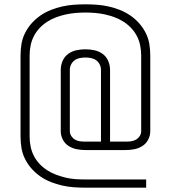

<svg xmlns="http://www.w3.org/2000/svg" viewBox="-20 -784 790 888"><path d="M375 84Q348 84 321 82Q294 80 267.5 74Q241 68 215.5 58Q190 48 167.5 32.5Q145 17 127 -3Q109 -23 96.5 -47.5Q84 -72 79.5 -98.5Q75 -125 75 -153V-527Q75 -555 79.5 -581.5Q84 -608 96.5 -632.5Q109 -657 127 -677Q145 -697 167.5 -712.5Q190 -728 215.5 -738Q241 -748 267.5 -754Q294 -760 321 -762Q348 -764 375 -764Q402 -764 429 -762Q456 -760 482.5 -754Q509 -748 534.5 -738Q560 -728 582.5 -712.5Q605 -697 623 -677Q641 -657 653.5 -632.5Q666 -608 670.5 -581.5Q675 -555 675 -527V-177Q675 -157 665.5 -138.5Q656 -120 639 -109Q622 -98 602 -94Q582 -90 561 -90H375Q355 -90 334.5 -94Q314 -98 297 -109Q280 -120 270.5 -138.5Q261 -157 261 -177V-461Q261 -482 269.5 -502Q278 -522 295 -534.5Q312 -547 333 -551.5Q354 -556 375 -556Q396 -556 417 -551.5Q438 -547 455 -534.5Q472 -522 480.5 -502Q489 -482 489 -461V-129H561Q573 -129 585.5 -130.5Q598 -132 608.5 -138Q619 -144 626 -154.5Q633 -165 633 -177V-527Q633 -550 628.5 -573Q624 -596 613.5 -616.5Q603 -637 587 -654Q571 -671 551.5 -683.5Q532 -696 510.5 -704Q489 -712 466.5 -717Q444 -722 421 -724Q398 -726 375 -726Q352 -726 329 -724Q306 -722 283.5 -717Q261 -712 239.5 -704Q218 -696 198.5 -683.5Q179 -671 163 -654Q147 -637 136.5 -616.5Q126 -596 121.5 -573Q117 -550 117 -527V-153Q117 -130 121.5 -107Q126 -84 136.5 -63.5Q147 -43 163 -26Q179 -9 198.5 3.5Q218 16 239.5 24Q261 32 283.5 37.5Q306 43 329 44.5Q352 46 375 46H656V84ZM375 -129H447V-461Q447 -474 441 -486Q435 -498 424.5 -505.5Q414 -513 401 -515.5Q388 -518 375 -518Q362 -518 349 -515.5Q336 -513 325.5 -505.5Q315 -498 309 -486Q303 -474 303 -461V-177Q303 -165 310 -154.5Q317 -144 327.5 -138Q338 -132 350.5 -130.5Q363 -129 375 -129Z"/></svg>

Font: Iosevka Etoile Extralight
Style: Regular
Weight: 200
Designer: Belleve Invis
Foundry: Belleve Invis
Version: Version 22.1.2; ttfautohint (v1.8.4)